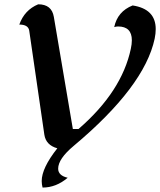

<svg xmlns="http://www.w3.org/2000/svg" viewBox="-20 -702 740 888"><path d="M176.8 165.5Q172.9 149.9 172.9 135.3Q172.9 75.2 245.1 -16.1Q192.4 -30.8 185.1 -79.1L115.2 -560.1Q110.8 -588.4 69.3 -588.4Q93.3 -655.8 156.7 -682.1Q219.2 -682.1 229 -624L316.9 -105.5H343.3Q543 -278.3 585 -476.1Q589.8 -498 589.8 -515.6Q589.8 -579.6 525.9 -579.6Q517.6 -579.6 508.3 -576.7Q523.4 -648.9 593.3 -676.8Q700.2 -660.6 700.2 -567.4Q700.2 -546.9 695.3 -522.9Q647.9 -301.3 320.8 -27.3Q249 32.7 249 78.1Q249 109.9 293 120.1Q239.7 165.5 176.8 165.5Z"/></svg>

Font: Balgruf
Style: Italic
Weight: 500
Italic angle: -12°
Designer: Paul James Miller
Foundry: High-Logic / Made with FontCreator
Version: Version 1.201;March 28, 2021;FontCreator 13.0.0.2683 64-bit